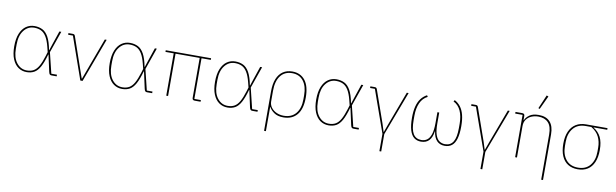

<svg xmlns="http://www.w3.org/2000/svg" viewBox="-54 -1363 6977 2176"><g transform="rotate(10 3435.0 -275.5)"><path d="M593 -19V0H534Q521 0 513.5 -6.5Q506 -13 501 -35L459 -227H456Q430 -133 401 -81Q372 -29 335 -8.5Q298 12 248 12Q194 12 151.5 -17.5Q109 -47 84.5 -106Q60 -165 60 -253Q60 -341 84.5 -400Q109 -459 151.5 -488.5Q194 -518 248 -518Q299 -518 339.5 -498Q380 -478 409 -426Q438 -374 456 -279H459L481 -346L535 -506H557L470 -257L528 -19ZM248 -7Q294 -7 326.5 -26Q359 -45 383.5 -89Q408 -133 431 -207L445 -253L430 -312Q412 -384 386.5 -425Q361 -466 327 -482.5Q293 -499 248 -499Q176 -499 129.5 -439.5Q83 -380 83 -277V-229Q83 -126 129.5 -66.5Q176 -7 248 -7Z M891 0H865L694 -487H639V-506H688Q700 -506 706 -502Q712 -498 716 -488L806 -228L877 -24H880L955 -228L1058 -506H1079Z M1692 -19V0H1633Q1620 0 1612.5 -6.5Q1605 -13 1600 -35L1558 -227H1555Q1529 -133 1500 -81Q1471 -29 1434 -8.5Q1397 12 1347 12Q1293 12 1250.5 -17.5Q1208 -47 1183.5 -106Q1159 -165 1159 -253Q1159 -341 1183.5 -400Q1208 -459 1250.5 -488.5Q1293 -518 1347 -518Q1398 -518 1438.5 -498Q1479 -478 1508 -426Q1537 -374 1555 -279H1558L1580 -346L1634 -506H1656L1569 -257L1627 -19ZM1347 -7Q1393 -7 1425.5 -26Q1458 -45 1482.5 -89Q1507 -133 1530 -207L1544 -253L1529 -312Q1511 -384 1485.5 -425Q1460 -466 1426 -482.5Q1392 -499 1347 -499Q1275 -499 1228.5 -439.5Q1182 -380 1182 -277V-229Q1182 -126 1228.5 -66.5Q1275 -7 1347 -7Z M2174 -487V-19H2249V0H2182Q2167 0 2160 -7Q2153 -14 2153 -29V-487H1875V0H1854V-487H1759V-506H2281V-487Z M2904 -19V0H2845Q2832 0 2824.5 -6.5Q2817 -13 2812 -35L2770 -227H2767Q2741 -133 2712 -81Q2683 -29 2646 -8.5Q2609 12 2559 12Q2505 12 2462.5 -17.5Q2420 -47 2395.5 -106Q2371 -165 2371 -253Q2371 -341 2395.5 -400Q2420 -459 2462.5 -488.5Q2505 -518 2559 -518Q2610 -518 2650.5 -498Q2691 -478 2720 -426Q2749 -374 2767 -279H2770L2792 -346L2846 -506H2868L2781 -257L2839 -19ZM2559 -7Q2605 -7 2637.5 -26Q2670 -45 2694.5 -89Q2719 -133 2742 -207L2756 -253L2741 -312Q2723 -384 2697.5 -425Q2672 -466 2638 -482.5Q2604 -499 2559 -499Q2487 -499 2440.5 -439.5Q2394 -380 2394 -277V-229Q2394 -126 2440.5 -66.5Q2487 -7 2559 -7Z M3015 200V-253Q3015 -341 3039 -399.5Q3063 -458 3108 -488Q3153 -518 3215 -518Q3309 -518 3362 -451Q3415 -384 3415 -253Q3415 -121 3359 -54.5Q3303 12 3203 12Q3136 12 3095.5 -16.5Q3055 -45 3039 -78H3036V200ZM3203 -7Q3294 -7 3343 -66.5Q3392 -126 3392 -229V-277Q3392 -379 3346 -439Q3300 -499 3215 -499Q3130 -499 3083 -437.5Q3036 -376 3036 -265V-143Q3036 -103 3059.5 -72Q3083 -41 3121 -24Q3159 -7 3203 -7Z M4068 -19V0H4009Q3996 0 3988.5 -6.5Q3981 -13 3976 -35L3934 -227H3931Q3905 -133 3876 -81Q3847 -29 3810 -8.5Q3773 12 3723 12Q3669 12 3626.5 -17.5Q3584 -47 3559.5 -106Q3535 -165 3535 -253Q3535 -341 3559.5 -400Q3584 -459 3626.5 -488.5Q3669 -518 3723 -518Q3774 -518 3814.5 -498Q3855 -478 3884 -426Q3913 -374 3931 -279H3934L3956 -346L4010 -506H4032L3945 -257L4003 -19ZM3723 -7Q3769 -7 3801.5 -26Q3834 -45 3858.5 -89Q3883 -133 3906 -207L3920 -253L3905 -312Q3887 -384 3861.5 -425Q3836 -466 3802 -482.5Q3768 -499 3723 -499Q3651 -499 3604.5 -439.5Q3558 -380 3558 -277V-229Q3558 -126 3604.5 -66.5Q3651 -7 3723 -7Z M4342 200V0L4169 -487H4114V-506H4163Q4175 -506 4181 -502Q4187 -498 4191 -488L4323 -113L4351 -24H4354L4386 -113L4533 -506H4554L4363 0V200Z M4934 -349V-225Q4934 -140 4950.5 -92.5Q4967 -45 4995.5 -26Q5024 -7 5060 -7Q5123 -7 5153.5 -57Q5184 -107 5184 -215V-263Q5184 -350 5156.5 -411.5Q5129 -473 5072 -501L5083 -518Q5124 -496 5151.5 -459.5Q5179 -423 5193 -368.5Q5207 -314 5207 -239Q5207 -150 5190.5 -94.5Q5174 -39 5141 -13.5Q5108 12 5060 12Q5002 12 4968 -24.5Q4934 -61 4925 -130H4922Q4913 -61 4879.5 -24.5Q4846 12 4787 12Q4739 12 4706.5 -13.5Q4674 -39 4657 -94.5Q4640 -150 4640 -239Q4640 -314 4654 -368.5Q4668 -423 4695.5 -459.5Q4723 -496 4764 -518L4775 -501Q4718 -473 4690.5 -411.5Q4663 -350 4663 -263V-215Q4663 -107 4693.5 -57Q4724 -7 4787 -7Q4824 -7 4852 -26Q4880 -45 4896.5 -92.5Q4913 -140 4913 -225V-349Z M5505 200V0L5332 -487H5277V-506H5326Q5338 -506 5344 -502Q5350 -498 5354 -488L5486 -113L5514 -24H5517L5549 -113L5696 -506H5717L5526 0V200Z M5890 0H5869V-487H5784V-506H5861Q5876 -506 5883 -499Q5890 -492 5890 -477V-416L5879 -430H5893Q5907 -464 5945 -491Q5983 -518 6051 -518Q6136 -518 6180.5 -469Q6225 -420 6225 -325V200H6204V-321Q6204 -413 6163.5 -456Q6123 -499 6049 -499Q6007 -499 5971 -484Q5935 -469 5912.5 -438.5Q5890 -408 5890 -362ZM6121 -743 6048 -587 6032 -593 6100 -751Z M6843 -487H6687V-484Q6743 -451 6771.5 -394Q6800 -337 6800 -247Q6800 -163 6775 -105Q6750 -47 6703 -17.5Q6656 12 6590 12Q6524 12 6477 -17.5Q6430 -47 6405 -105Q6380 -163 6380 -247Q6380 -330 6406 -388Q6432 -446 6480.5 -476Q6529 -506 6596 -506H6843ZM6660 -487H6596Q6503 -487 6453 -426.5Q6403 -366 6403 -271V-223Q6403 -126 6451.5 -66.5Q6500 -7 6590 -7Q6680 -7 6728.5 -66.5Q6777 -126 6777 -223V-271Q6777 -339 6749.5 -394.5Q6722 -450 6660 -487Z"/></g></svg>

Font: IBM Plex Sans Thin
Style: Regular
Weight: 250
Designer: Mike Abbink, Paul van der Laan, Pieter van Rosmalen
Foundry: Bold Monday
Version: Version 3.201